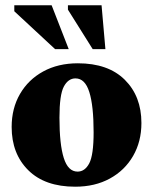

<svg xmlns="http://www.w3.org/2000/svg" viewBox="-20 -690 578 725"><path d="M264 15Q149.5 15 86.8 -47.2Q24 -109.5 24 -210.5Q24 -281 55.5 -335.2Q87 -389.5 143.2 -420.2Q199.5 -451 274 -451Q388.5 -451 451.2 -388.8Q514 -326.5 514 -225.5Q514 -155.5 482.5 -101Q451 -46.5 394.8 -15.8Q338.5 15 264 15ZM273 -42Q300.5 -42 317 -73.2Q333.5 -104.5 333.5 -190.5Q333.5 -291 317.2 -342.5Q301 -394 265 -394Q237.5 -394 221 -363Q204.5 -332 204.5 -245.5Q204.5 -145 220.8 -93.5Q237 -42 273 -42ZM239.5 -504.5H188L34 -647.5V-670H175ZM378 -504.5H330L236.5 -653.5V-670H363.5Z"/></svg>

Font: Newsreader Text ExtraBold
Style: Regular
Weight: 800
Designer: Hugues Gentile
Foundry: Production Type
Version: Version 1.001